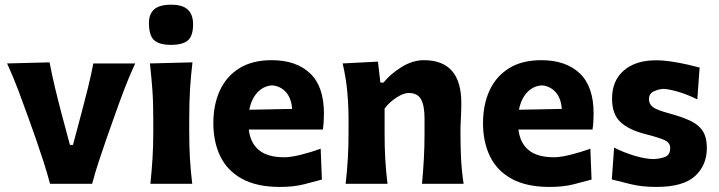

<svg xmlns="http://www.w3.org/2000/svg" viewBox="-20 -762 2980 796"><path d="M187.5 0Q175 -47 159.5 -94.8Q144 -142.5 128 -188.5L96.5 -277Q77 -332 55.8 -388Q34.5 -444 9.5 -499L185.5 -503.5Q195.5 -451 208 -398.8Q220.5 -346.5 234.5 -293.5L270 -161H282.5L318 -294Q332.5 -348 345 -399Q357.5 -450 367 -499H540.5Q515 -444 493.8 -387.8Q472.5 -331.5 453 -276L421.5 -187Q405 -140 389.8 -93.5Q374.5 -47 362 0Z M603.5 0Q609 -53.5 612.2 -103.8Q615.5 -154 615.5 -216V-266Q615.5 -340.5 611.5 -393Q607.5 -445.5 601.5 -499L778 -503.5Q771.5 -449 768 -395.5Q764.5 -342 764.5 -266V-216Q764.5 -154 767.5 -103.8Q770.5 -53.5 777 0ZM688.5 -576Q641 -576 619.2 -595.2Q597.5 -614.5 597.5 -667Q597.5 -704 619.2 -723.2Q641 -742.5 689.5 -742.5Q737.5 -742.5 759 -721.8Q780.5 -701 780.5 -661.5Q780.5 -613 759 -594.5Q737.5 -576 688.5 -576Z M1141 13Q1044.5 13 983.2 -20.8Q922 -54.5 893.2 -114.2Q864.5 -174 864.5 -251Q864.5 -328 891.5 -386.8Q918.5 -445.5 972.2 -479Q1026 -512.5 1106 -512.5Q1208 -512.5 1265.5 -458Q1323 -403.5 1323 -291.5Q1323 -254 1318.5 -225H1011.5Q1017.5 -170 1053.2 -140Q1089 -110 1159 -110Q1186 -110 1228.8 -120.8Q1271.5 -131.5 1309.5 -145.5L1314.5 -17.5Q1283.5 -9 1240.5 2Q1197.5 13 1141 13ZM1107.5 -408Q1072 -405.5 1047 -378.5Q1022 -351.5 1013.5 -307L1191 -310.5Q1188 -355.5 1164.8 -380.8Q1141.5 -406 1107.5 -408Z M1413 0Q1419 -53.5 1422 -103.8Q1425 -154 1425 -216V-266Q1425 -323 1419.8 -381.2Q1414.5 -439.5 1400.5 -499L1547 -506.5L1557 -419.5H1569.5Q1600 -456.5 1645.5 -484.5Q1691 -512.5 1737 -512.5Q1892.5 -512.5 1892.5 -335.5Q1892.5 -302.5 1890.8 -272Q1889 -241.5 1889 -216Q1889 -154 1891.5 -103.8Q1894 -53.5 1902 0H1729.5Q1734.5 -53.5 1737.2 -102.8Q1740 -152 1740 -208V-271.5Q1740 -324.5 1725.5 -350.5Q1711 -376.5 1673.5 -376.5Q1653 -376.5 1623.2 -357.2Q1593.5 -338 1574.5 -312V-208Q1574.5 -152 1577.2 -102.8Q1580 -53.5 1586.5 0Z M2259 13Q2162.5 13 2101.2 -20.8Q2040 -54.5 2011.2 -114.2Q1982.5 -174 1982.5 -251Q1982.5 -328 2009.5 -386.8Q2036.5 -445.5 2090.2 -479Q2144 -512.5 2224 -512.5Q2326 -512.5 2383.5 -458Q2441 -403.5 2441 -291.5Q2441 -254 2436.5 -225H2129.5Q2135.5 -170 2171.2 -140Q2207 -110 2277 -110Q2304 -110 2346.8 -120.8Q2389.5 -131.5 2427.5 -145.5L2432.5 -17.5Q2401.5 -9 2358.5 2Q2315.5 13 2259 13ZM2225.5 -408Q2190 -405.5 2165 -378.5Q2140 -351.5 2131.5 -307L2309 -310.5Q2306 -355.5 2282.8 -380.8Q2259.5 -406 2225.5 -408Z M2701.5 13Q2639.5 13 2593.5 1.2Q2547.5 -10.5 2516.5 -18L2526 -150Q2566.5 -129.5 2611.8 -116Q2657 -102.5 2691 -102.5Q2718 -104 2738.2 -112Q2758.5 -120 2758.5 -149Q2758.5 -170 2735.8 -180.8Q2713 -191.5 2654 -206.5Q2587.5 -223.5 2552.5 -255.8Q2517.5 -288 2517.5 -353Q2517.5 -428 2566.5 -470Q2615.5 -512 2699.5 -512Q2730 -512 2764.2 -506.8Q2798.5 -501.5 2829.5 -494.5Q2860.5 -487.5 2880.5 -482L2871 -350Q2825 -372.5 2786.5 -383Q2748 -393.5 2729.5 -393.5Q2708.5 -392 2689.5 -382.8Q2670.5 -373.5 2670.5 -350.5Q2670.5 -331 2686.2 -318.5Q2702 -306 2754 -292Q2808 -277.5 2842.5 -261Q2877 -244.5 2893.8 -218.2Q2910.5 -192 2910.5 -149Q2910.5 -76.5 2861.2 -31.8Q2812 13 2701.5 13Z"/></svg>

Font: Commissioner Flair
Style: Bold
Weight: 700
Designer: Kostas Bartsokas
Foundry: Kostas Bartsokas
Version: Version 1.000; ttfautohint (v1.8.3)